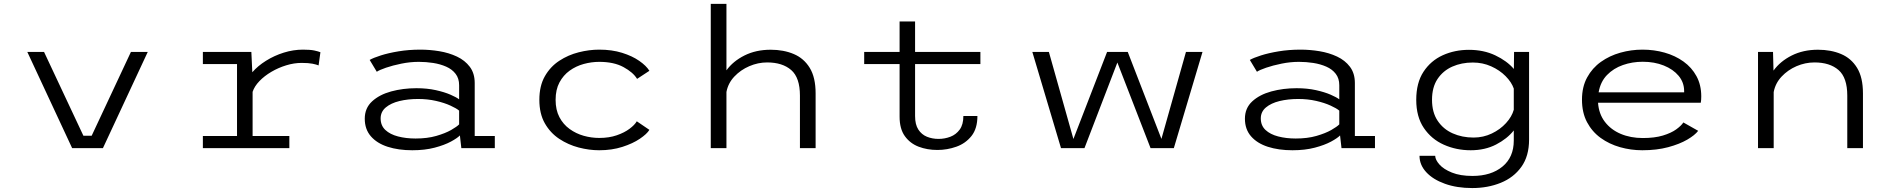

<svg xmlns="http://www.w3.org/2000/svg" viewBox="-20 -770 9865 998"><path d="M355 0 122 -500H209L413.5 -64.5H456.5L660.5 -500H748L515 0Z M1034.5 0V-63H1212V-437H1034.5V-500H1286.5L1291.5 -394.5Q1320 -427.5 1362.8 -454.2Q1405.5 -481 1455.2 -496.5Q1505 -512 1555 -512Q1593 -512 1613.8 -507.5Q1634.5 -503 1645.5 -498.5L1636 -430Q1625.5 -434.5 1604.5 -438.8Q1583.5 -443 1548 -443Q1508.5 -443 1467.8 -430.5Q1427 -418 1390.8 -396.8Q1354.5 -375.5 1328.5 -348.5Q1302.5 -321.5 1293 -292.5V-63H1484V0Z M2123 11Q2051 11 1995.2 -7Q1939.5 -25 1907.8 -61.5Q1876 -98 1876 -153Q1876 -208 1914 -243Q1952 -278 2013.2 -294.8Q2074.5 -311.5 2144.5 -311.5Q2200 -311.5 2245 -301.5Q2290 -291.5 2321.2 -278Q2352.5 -264.5 2366.5 -253.5V-327Q2366.5 -362.5 2348.2 -386.2Q2330 -410 2299.2 -423.5Q2268.5 -437 2231.5 -442.8Q2194.5 -448.5 2157 -448.5Q2112 -448.5 2066.5 -439.2Q2021 -430 1986.2 -418Q1951.5 -406 1938.5 -397L1901.5 -458.5Q1920.5 -469.5 1959.8 -482Q1999 -494.5 2051.8 -503.2Q2104.5 -512 2165 -512Q2214 -512 2263.8 -503.8Q2313.5 -495.5 2355 -476Q2396.5 -456.5 2422 -422.8Q2447.5 -389 2447.5 -338.5V-63H2552V0H2378L2370.5 -66Q2357 -52 2323.8 -34Q2290.5 -16 2239.5 -2.5Q2188.5 11 2123 11ZM2140 -50Q2201 -50 2247.8 -63.5Q2294.5 -77 2324.8 -94.2Q2355 -111.5 2366.5 -123.5V-195Q2352.5 -207 2321.2 -221.2Q2290 -235.5 2246.5 -245.5Q2203 -255.5 2153 -255.5Q2100.5 -255.5 2056.2 -244.8Q2012 -234 1985.2 -211.5Q1958.5 -189 1958.5 -154.5Q1958.5 -117.5 1983 -94.5Q2007.5 -71.5 2048.8 -60.8Q2090 -50 2140 -50Z M3094.5 11Q3042.5 11 2988 -3.2Q2933.5 -17.5 2887 -48.2Q2840.5 -79 2812 -129Q2783.5 -179 2783.5 -251Q2783.5 -323.5 2812 -373.5Q2840.5 -423.5 2887 -454Q2933.5 -484.5 2988 -498.2Q3042.5 -512 3094.5 -512Q3160.5 -512 3213.5 -495.5Q3266.5 -479 3303 -453.5Q3339.5 -428 3355.5 -402L3291.5 -360Q3271 -394 3221 -421.2Q3171 -448.5 3095 -448.5Q3054.5 -448.5 3014.2 -437.5Q2974 -426.5 2941 -402.8Q2908 -379 2888 -341.5Q2868 -304 2868 -251Q2868 -198.5 2887.8 -161Q2907.5 -123.5 2940.8 -99.5Q2974 -75.5 3014 -64.2Q3054 -53 3095 -53Q3146 -53 3185.8 -66.8Q3225.5 -80.5 3252.2 -100.5Q3279 -120.5 3290 -139.5L3355.5 -95Q3342.5 -73.5 3306 -48.8Q3269.5 -24 3215 -6.5Q3160.5 11 3094.5 11Z M3674.5 0V-750H3756V-404.5Q3790.5 -452 3850 -481.8Q3909.5 -511.5 3986 -511.5Q4053 -511.5 4105.8 -489.2Q4158.5 -467 4189 -417.2Q4219.5 -367.5 4219.5 -284.5V0H4138V-273Q4138 -366.5 4092.5 -406Q4047 -445.5 3967.5 -445.5Q3920 -445.5 3874.8 -426Q3829.5 -406.5 3797 -372Q3764.5 -337.5 3756 -292V0Z M4656 -163.5V-437H4472V-500H4656V-658.5H4736.5V-500H5076V-437H4736.5V-167Q4736.5 -122.5 4753.5 -96.5Q4770.5 -70.5 4798.2 -59.2Q4826 -48 4858.5 -48Q4890.5 -48 4920 -59.2Q4949.5 -70.5 4968.5 -96.5Q4987.5 -122.5 4987.5 -167H5060.5Q5060.5 -102 5029.8 -63.2Q4999 -24.5 4951.2 -7.5Q4903.5 9.5 4852.5 9.5Q4799.5 9.5 4755 -7.5Q4710.5 -24.5 4683.2 -62.5Q4656 -100.5 4656 -163.5Z M5495 0 5346 -500H5432L5559.5 -47.5L5734.5 -500H5842L6017 -48L6144.5 -500H6230.5L6081.5 0H5960.5L5788 -445L5617 0Z M6698 11Q6626 11 6570.2 -7Q6514.5 -25 6482.8 -61.5Q6451 -98 6451 -153Q6451 -208 6489 -243Q6527 -278 6588.2 -294.8Q6649.5 -311.5 6719.5 -311.5Q6775 -311.5 6820 -301.5Q6865 -291.5 6896.2 -278Q6927.5 -264.5 6941.5 -253.5V-327Q6941.5 -362.5 6923.2 -386.2Q6905 -410 6874.2 -423.5Q6843.5 -437 6806.5 -442.8Q6769.5 -448.5 6732 -448.5Q6687 -448.5 6641.5 -439.2Q6596 -430 6561.2 -418Q6526.5 -406 6513.5 -397L6476.5 -458.5Q6495.5 -469.5 6534.8 -482Q6574 -494.5 6626.8 -503.2Q6679.5 -512 6740 -512Q6789 -512 6838.8 -503.8Q6888.5 -495.5 6930 -476Q6971.5 -456.5 6997 -422.8Q7022.5 -389 7022.5 -338.5V-63H7127V0H6953L6945.5 -66Q6932 -52 6898.8 -34Q6865.5 -16 6814.5 -2.5Q6763.5 11 6698 11ZM6715 -50Q6776 -50 6822.8 -63.5Q6869.5 -77 6899.8 -94.2Q6930 -111.5 6941.5 -123.5V-195Q6927.5 -207 6896.2 -221.2Q6865 -235.5 6821.5 -245.5Q6778 -255.5 6728 -255.5Q6675.5 -255.5 6631.2 -244.8Q6587 -234 6560.2 -211.5Q6533.5 -189 6533.5 -154.5Q6533.5 -117.5 6558 -94.5Q6582.5 -71.5 6623.8 -60.8Q6665 -50 6715 -50Z M7624.5 11Q7549.5 11 7485 -17.8Q7420.5 -46.5 7381 -104.8Q7341.5 -163 7341.5 -251Q7341.5 -339.5 7379.2 -397Q7417 -454.5 7479.2 -482.8Q7541.5 -511 7615.5 -511Q7692 -511 7752.5 -482.2Q7813 -453.5 7849 -411.5L7850 -500H7928V-44.5Q7928 41.5 7888 97.2Q7848 153 7780.8 180.2Q7713.5 207.5 7632.5 207.5Q7552.5 207.5 7490.5 185.2Q7428.5 163 7393.5 125Q7358.5 87 7358.5 40H7440Q7440.5 60.5 7462 85Q7483.5 109.5 7526.8 127Q7570 144.5 7634 144.5Q7730.5 144.5 7789.5 96Q7848.5 47.5 7848.5 -39.5V-92Q7814 -48.5 7756.5 -18.8Q7699 11 7624.5 11ZM7423.5 -251Q7423.5 -186 7452.8 -142.2Q7482 -98.5 7531 -76.8Q7580 -55 7639.5 -55Q7690 -55 7734 -76Q7778 -97 7808.2 -130.2Q7838.5 -163.5 7848.5 -199.5V-309.5Q7837 -343 7806 -374.2Q7775 -405.5 7731 -425.2Q7687 -445 7635.5 -445Q7577 -445 7529 -423.8Q7481 -402.5 7452.2 -359.5Q7423.5 -316.5 7423.5 -251Z M8516.5 11Q8457 11 8400.8 -5Q8344.5 -21 8300 -53.2Q8255.5 -85.5 8229.2 -135Q8203 -184.5 8203 -252Q8203 -318.5 8229.8 -367.5Q8256.5 -416.5 8301.5 -448.5Q8346.5 -480.5 8402.5 -496.2Q8458.5 -512 8517.5 -512Q8577.5 -512 8632.5 -496.5Q8687.5 -481 8730.5 -450.2Q8773.5 -419.5 8798.2 -374Q8823 -328.5 8823 -269Q8823 -249 8820.5 -236H8286.5Q8290.5 -178 8321.8 -137Q8353 -96 8404.2 -74.2Q8455.5 -52.5 8519.5 -52.5Q8580.5 -52.5 8623.5 -65.5Q8666.5 -78.5 8692.8 -97.5Q8719 -116.5 8730 -133.5L8807 -90Q8790 -67.5 8750.2 -44.2Q8710.5 -21 8651.2 -5Q8592 11 8516.5 11ZM8519 -449Q8464.5 -449 8415.8 -432Q8367 -415 8333 -380Q8299 -345 8289.5 -290H8734V-296.5Q8734 -341.5 8705.5 -375.8Q8677 -410 8628.2 -429.5Q8579.5 -449 8519 -449Z M9118 0V-500H9196L9198.5 -403Q9233.5 -451.5 9293.2 -481.5Q9353 -511.5 9429.5 -511.5Q9497 -511.5 9549.8 -489.2Q9602.5 -467 9633 -417.2Q9663.5 -367.5 9663.5 -284.5V0H9582V-273Q9582 -366.5 9536.5 -406Q9491 -445.5 9411.5 -445.5Q9363.5 -445.5 9318.2 -426Q9273 -406.5 9240.5 -371.8Q9208 -337 9199.5 -291.5V0Z"/></svg>

Font: Trispace SemiExpanded Light
Style: Regular
Weight: 300
Width: 6
Designer: Tyler Finck
Foundry: Etcetera Type Company
Version: Version 1.210; ttfautohint (v1.8.3)